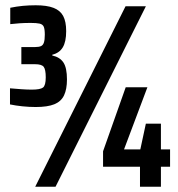

<svg xmlns="http://www.w3.org/2000/svg" viewBox="-20 -712 679 732"><path d="M116.2 -304Q91.2 -304 65.2 -306.7Q39.3 -309.4 18.1 -313.9V-375.3Q41.9 -373.3 62.6 -371.8Q83.3 -370.3 101.1 -370.3Q133.6 -370.3 144 -378.3Q154.4 -386.4 154.4 -417Q154.4 -447.1 146.6 -457.2Q138.9 -467.2 113.8 -467.2H61.4V-532.6H113.8Q128.6 -532.6 136.5 -536.3Q144.3 -539.9 147.5 -550.2Q150.8 -560.4 150.8 -579.8Q150.8 -600.8 146.8 -610.1Q142.7 -619.3 131 -622Q119.2 -624.6 97.1 -624.6Q74.7 -624.6 55.2 -623.3Q35.7 -622 19.1 -620V-682.4Q43.4 -687.4 67.3 -689.7Q91.2 -691.9 116.2 -691.9Q158.6 -691.9 184 -682.1Q209.5 -672.3 220.9 -651Q232.3 -629.7 232.3 -593.3Q232.3 -552.9 219.3 -531.4Q206.3 -509.9 179.3 -503.4V-500.4Q208.3 -494 221.8 -473.7Q235.3 -453.4 235.3 -409Q235.3 -372 224.2 -348.5Q213 -325 187.1 -314.5Q161.2 -304 116.2 -304ZM114.2 0 458.6 -688H536.1L191.7 0ZM513.7 0V-76.2H372.9V-135.2L459.3 -379.4H542L452.9 -142.5H515L536.1 -240.6H593.5V-142.5H628.4V-76.2H593.5V0Z"/></svg>

Font: Saira Thin Condensed
Style: Regular
Weight: 100
Width: 3
Version: Version 1.101